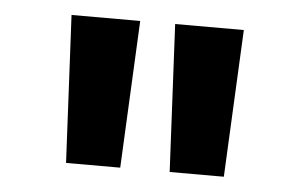

<svg xmlns="http://www.w3.org/2000/svg" viewBox="-34 -773 620 393"><g transform="rotate(5 276.0 -576.5)"><path d="M113.8 -424.8 98.6 -727.5H239.7L225.1 -424.8ZM326.7 -424.8 311.5 -727.5H452.6L438 -424.8Z"/></g></svg>

Font: Inter-Bold
Style: Bold
Weight: 700
Designer: Rasmus Andersson
Foundry: rsms
Version: Version 4.000;git-a52131595